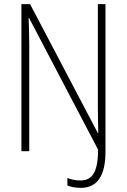

<svg xmlns="http://www.w3.org/2000/svg" viewBox="-20 -734 616 932"><path d="M372 178C451 178 492 121 492 2V-714H455V-217C455 -179 456 -133 457 -88H455L126 -714H84V0H122V-516C122 -570 120 -609 119 -647H121L456 -8C456 103 427 142 370 142C348 142 323 137 307 130V166C321 173 348 178 372 178Z"/></svg>

Font: Noto Sans Gurmukhi UI Condensed ExtraLight
Style: Regular
Weight: 200
Width: 3
Designer: Jelle Bosma - Monotype Design Team
Foundry: Monotype Imaging Inc.
Version: Version 2.004